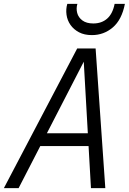

<svg xmlns="http://www.w3.org/2000/svg" viewBox="-49 -970 664 990"><path d="M-29 0 349 -720H418L47 0ZM420 0 379 -720H444L494 0ZM144 -283H446L432 -217H130ZM425 -789Q386 -789 358.5 -803.5Q331 -818 314.5 -841.5Q298 -865 294 -894Q290 -923 298 -950H350Q343 -927 349 -903.5Q355 -880 376 -864.5Q397 -849 432 -849Q475 -849 503.5 -874Q532 -899 542 -950H595Q579 -868 532.5 -828.5Q486 -789 425 -789Z"/></svg>

Font: Instrument Sans SemiCondensed
Style: Italic
Weight: 400
Width: 4
Italic angle: -13°
Designer: Rodrigo Fuenzalida
Foundry: fragTYPE
Version: Version 1.000;gftools[0.9.28]